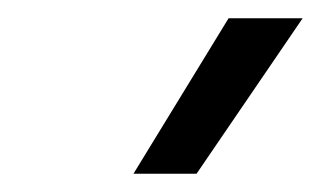

<svg xmlns="http://www.w3.org/2000/svg" viewBox="-20 -783 351 210"><path d="M230 -763H311L195 -593H126Z"/></svg>

Font: Prompt Light
Style: Italic
Weight: 300
Italic angle: -12°
Designer: Katatrad Team
Foundry: CadsonDemak
Version: Version 1.000